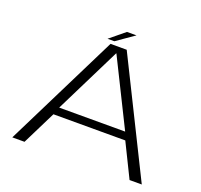

<svg xmlns="http://www.w3.org/2000/svg" viewBox="-132 -921 1123 1071"><g transform="rotate(20 430.0 -386.0)"><path d="M45.5 0H118L217 -199.5H643.5L741.5 0H814L478 -677.5H382ZM234.5 -245.5 429.5 -638.5H431L626 -245.5ZM356.5 -698.5H397L502 -771.5H445.5Z"/></g></svg>

Font: Anybody Expanded Light
Style: Regular
Weight: 300
Width: 7
Version: Version 1.113;gftools[0.9.25]